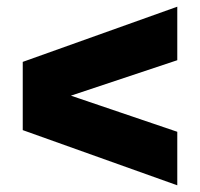

<svg xmlns="http://www.w3.org/2000/svg" viewBox="-20 -667 598 574"><path d="M510 -113 48 -278V-482L510 -647V-487L192 -381L510 -273Z"/></svg>

Font: Encode Sans Black
Style: Regular
Weight: 900
Designer: Multiple Designers
Foundry: Impallari Type
Version: Version 3.002; ttfautohint (v1.8.3) -l 8 -r 50 -G 200 -x 14 